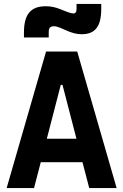

<svg xmlns="http://www.w3.org/2000/svg" viewBox="-20 -955 626 975"><path d="M13.7 0H152.8L187 -131.3H398.9L433.1 0H572.3L372.1 -693.4H213.9ZM101.6 -764.6H227.5V-793.9C227.5 -813.5 235.8 -821.8 255.4 -821.8C265.1 -821.8 281.7 -816.4 308.1 -804.2C342.3 -788.1 368.7 -781.2 394 -781.2C463.9 -781.2 494.1 -820.8 494.1 -910.6V-935.1H368.7V-909.7C368.7 -893.6 363.3 -886.7 352.5 -886.7C341.8 -886.7 323.2 -893.1 288.1 -907.7C261.2 -918.5 238.3 -923.3 212.4 -923.3C135.7 -923.3 101.6 -882.3 101.6 -789.1ZM217.8 -250.5 288.6 -523.9H297.4L368.2 -250.5Z"/></svg>

Font: Cascadia Mono NF
Style: Bold
Weight: 700
Monospace: yes
Designer: Aaron Bell
Foundry: Saja Typeworks
Version: Version 2404.023